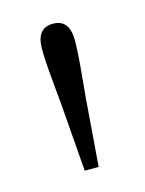

<svg xmlns="http://www.w3.org/2000/svg" viewBox="-59 -786 281 372"><g transform="rotate(-15 81.0 -599.5)"><path d="M81 -745Q114 -745 114 -703Q114 -678 109.5 -632.5Q105 -587 102 -544L95 -454H67L60 -544Q57 -587 52.5 -632.5Q48 -678 48 -703Q48 -745 81 -745Z"/></g></svg>

Font: Source Serif 4 SmText Light
Style: Regular
Weight: 300
Designer: Frank Grießhammer
Foundry: Adobe
Version: Version 4.005;hotconv 1.1.0;makeotfexe 2.6.0